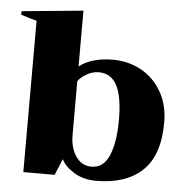

<svg xmlns="http://www.w3.org/2000/svg" viewBox="-51 -753 786 813"><g transform="rotate(5 341.5 -346.5)"><path d="M239 -69 210 0H77V-643Q44 -652 10 -663V-678L271 -703V-466Q323 -507 415 -507Q479 -507 533.5 -477.5Q588 -448 620.5 -392Q653 -336 653 -261Q653 -122 583.5 -56Q514 10 387 10Q332 10 292.5 -14.5Q253 -39 239 -69ZM461 -256Q461 -352 436.5 -400.5Q412 -449 358 -449Q333 -449 307.5 -434.5Q282 -420 271 -403V-173Q271 -121 295.5 -84.5Q320 -48 362 -48Q414 -48 437.5 -105Q461 -162 461 -256Z"/></g></svg>

Font: Trirong Black
Style: Regular
Weight: 900
Designer: Katatrad Team
Foundry: CadsonDemak
Version: Version 1.001